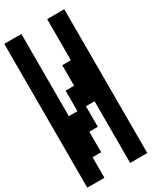

<svg xmlns="http://www.w3.org/2000/svg" viewBox="-256 -1112 1013 1214"><g transform="rotate(-30 250.0 -505.0)"><path d="M0 20V-1030H125V-430H188V-580H250V-730H313V-1030H438V20H313V-430H250V-280H188V-130H125V20Z"/></g></svg>

Font: 2P VHS
Style: Regular
Weight: 400
Designer: CodeMan38
Foundry: CodeMan38
Version: Version 3.000